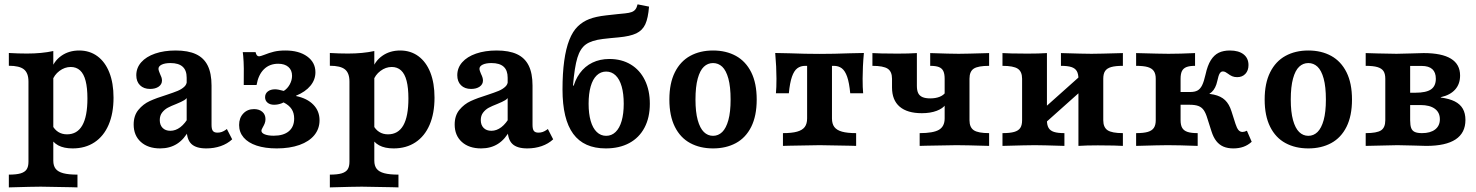

<svg xmlns="http://www.w3.org/2000/svg" viewBox="-20 -655 6626 862"><path d="M107.8 71V-288.8Q107.8 -327.1 87.5 -343.5Q67.3 -359.8 19.7 -359.8V-417.1Q62.2 -414.6 101.1 -414.6Q167.5 -414.6 219.3 -425.9V66.6Q219.3 89.3 229.9 102.9Q240.5 116.4 264.1 122.7Q287.6 129 327.8 129V186.3L299.9 185.5Q188.4 183.1 163.1 183.1Q129.2 183.1 19.7 186.3V129Q53.4 129 72.5 123.4Q91.5 117.7 99.6 105.4Q107.8 93.1 107.8 71ZM203.5 -43.6 213.8 -94.3Q224.5 -73.3 241.4 -62.6Q258.4 -51.9 280.8 -51.9Q326.6 -51.9 349.5 -92.1Q372.5 -132.3 372.5 -213Q372.5 -260.4 364.4 -291.9Q356.3 -323.5 339.5 -338.9Q322.6 -354.3 297.6 -354.3Q270.5 -354.3 246.8 -336.5Q223.2 -318.7 214.1 -291.2L208.9 -339.5Q221.2 -380.2 255.2 -404.3Q289.1 -428.3 335.5 -428.3Q382.4 -428.3 417.3 -402.7Q452.2 -377 470.9 -329.4Q489.7 -281.7 489.7 -216.6Q489.7 -145.9 467.6 -94.6Q445.5 -43.3 404.1 -16Q362.8 11.3 306.1 11.3Q266.6 11.3 241.1 -2.5Q215.7 -16.3 203.5 -43.6Z M818.1 -74V-306.1Q818.1 -339.2 800 -355.5Q781.9 -371.9 745.4 -371.9Q720.7 -371.9 706.1 -364.9Q691.5 -357.8 691.5 -346.1Q691.5 -342 693.7 -335.5Q696 -328.9 698.4 -323.2Q702.3 -315.5 704.8 -308Q707.2 -300.6 707.2 -293.4Q707.2 -276.4 692.4 -266Q677.6 -255.7 653.9 -255.7Q625.3 -255.7 608.6 -272.3Q591.9 -288.8 591.9 -317.2Q591.9 -350.4 614 -375.4Q636.1 -400.5 676.2 -414.4Q716.3 -428.3 768.7 -428.3Q824.4 -428.3 859.9 -411.7Q895.5 -395.1 912.6 -360.4Q929.7 -325.7 929.7 -270.9V-94.4Q929.7 -75.1 935.7 -67.3Q941.7 -59.5 956.3 -59.5Q966.7 -59.5 975.6 -62.6Q984.4 -65.8 993.4 -72L998.5 -75.9L1022.4 -29.5Q1001.1 -9.6 971 0.9Q940.9 11.3 906 11.3Q860 11.3 839 -9Q818.1 -29.3 818.1 -74ZM580.1 -95.9Q580.1 -136.1 601.4 -161.8Q622.6 -187.6 652.1 -201.2Q681.6 -214.8 727.9 -229.1Q760.2 -239.8 777.8 -247.1Q795.4 -254.5 807.2 -265.4Q818.9 -276.2 818.9 -291.7L823.3 -223.8Q819 -212.5 807.3 -205.3Q795.6 -198.1 771.5 -188.3Q747.5 -179 733 -171.2Q718.5 -163.3 707.9 -149.7Q697.3 -136.1 697.3 -115.8Q697.3 -93.8 710 -80.8Q722.7 -67.8 745 -67.8Q768.2 -67.8 789.6 -83.9Q810.9 -100.1 829.4 -133L829.5 -72.1Q806.9 -29.6 774.7 -9.2Q742.4 11.3 698.9 11.3Q644.5 11.3 612.3 -17.8Q580.1 -46.9 580.1 -95.9Z M1053.5 -93.8Q1053.5 -125.5 1072.2 -145.3Q1090.8 -165.2 1120.5 -165.2Q1143.6 -165.2 1157.8 -152.9Q1171.9 -140.7 1171.9 -120.1Q1171.9 -110.1 1168.5 -101.2Q1165 -92.4 1160.2 -84.3Q1157.8 -79.8 1155.7 -75.5Q1153.7 -71.2 1153.7 -67.9Q1153.7 -57.8 1168.9 -51.7Q1184.1 -45.7 1208.7 -45.7Q1252.9 -45.7 1276.8 -65.8Q1300.7 -86 1300.7 -122.6Q1300.7 -147.8 1289.2 -165.3Q1277.8 -182.8 1253.2 -195.2Q1249.1 -193.6 1244.7 -191.2Q1228 -184.7 1210.5 -184.7Q1192.3 -184.7 1181.2 -194Q1170.1 -203.3 1170.1 -218.6Q1170.1 -234.7 1182.4 -244.4Q1194.7 -254.1 1215.3 -254.1Q1227.4 -254.1 1254 -246.8Q1270.5 -257 1280.9 -276Q1291.2 -295 1291.2 -314.7Q1291.2 -340.1 1274.6 -354.5Q1258 -368.8 1229.2 -368.8Q1190 -368.8 1165 -344.1Q1139.9 -319.5 1131.9 -273.5H1074.3Q1075 -315.6 1074.6 -347.3Q1074.2 -378.9 1071.9 -404L1069.9 -421H1127.4Q1129.5 -411.4 1133.3 -406.7Q1137.2 -402.1 1143.3 -402.1Q1148.7 -402.1 1166.8 -409Q1188.7 -417.9 1210.2 -423.1Q1231.7 -428.3 1261.3 -428.3Q1322.1 -428.3 1359.1 -401.6Q1396.1 -374.8 1396.1 -330.5Q1396.1 -297.1 1373.7 -270Q1351.4 -242.8 1309.3 -225.4V-223.8Q1359.1 -213.5 1386.8 -185Q1414.6 -156.5 1414.6 -115.1Q1414.6 -76.9 1391.3 -48.3Q1368 -19.7 1324.5 -4.2Q1280.9 11.3 1222.5 11.3Q1170.3 11.3 1132.2 -1.3Q1094.1 -14 1073.8 -37.7Q1053.5 -61.5 1053.5 -93.8Z M1548.9 71V-288.8Q1548.9 -327.1 1528.7 -343.5Q1508.4 -359.8 1460.9 -359.8V-417.1Q1503.3 -414.6 1542.3 -414.6Q1608.7 -414.6 1660.5 -425.9V66.6Q1660.5 89.3 1671.1 102.9Q1681.7 116.4 1705.2 122.7Q1728.8 129 1768.9 129V186.3L1741 185.5Q1629.6 183.1 1604.2 183.1Q1570.3 183.1 1460.9 186.3V129Q1494.6 129 1513.6 123.4Q1532.6 117.7 1540.8 105.4Q1548.9 93.1 1548.9 71ZM1644.7 -43.6 1654.9 -94.3Q1665.6 -73.3 1682.6 -62.6Q1699.5 -51.9 1721.9 -51.9Q1767.7 -51.9 1790.7 -92.1Q1813.6 -132.3 1813.6 -213Q1813.6 -260.4 1805.5 -291.9Q1797.4 -323.5 1780.6 -338.9Q1763.8 -354.3 1738.8 -354.3Q1711.6 -354.3 1688 -336.5Q1664.3 -318.7 1655.2 -291.2L1650 -339.5Q1662.3 -380.2 1696.3 -404.3Q1730.3 -428.3 1776.7 -428.3Q1823.5 -428.3 1858.4 -402.7Q1893.3 -377 1912.1 -329.4Q1930.8 -281.7 1930.8 -216.6Q1930.8 -145.9 1908.7 -94.6Q1886.6 -43.3 1845.2 -16Q1803.9 11.3 1747.2 11.3Q1707.7 11.3 1682.3 -2.5Q1656.8 -16.3 1644.7 -43.6Z M2259.2 -74V-306.1Q2259.2 -339.2 2241.2 -355.5Q2223.1 -371.9 2186.5 -371.9Q2161.9 -371.9 2147.2 -364.9Q2132.6 -357.8 2132.6 -346.1Q2132.6 -342 2134.8 -335.5Q2137.1 -328.9 2139.5 -323.2Q2143.5 -315.5 2145.9 -308Q2148.3 -300.6 2148.3 -293.4Q2148.3 -276.4 2133.5 -266Q2118.7 -255.7 2095 -255.7Q2066.4 -255.7 2049.7 -272.3Q2033 -288.8 2033 -317.2Q2033 -350.4 2055.1 -375.4Q2077.2 -400.5 2117.3 -414.4Q2157.5 -428.3 2209.8 -428.3Q2265.5 -428.3 2301.1 -411.7Q2336.6 -395.1 2353.7 -360.4Q2370.8 -325.7 2370.8 -270.9V-94.4Q2370.8 -75.1 2376.8 -67.3Q2382.8 -59.5 2397.4 -59.5Q2407.8 -59.5 2416.7 -62.6Q2425.5 -65.8 2434.5 -72L2439.6 -75.9L2463.5 -29.5Q2442.2 -9.6 2412.1 0.9Q2382 11.3 2347.1 11.3Q2301.1 11.3 2280.2 -9Q2259.2 -29.3 2259.2 -74ZM2021.3 -95.9Q2021.3 -136.1 2042.5 -161.8Q2063.8 -187.6 2093.3 -201.2Q2122.8 -214.8 2169 -229.1Q2201.3 -239.8 2218.9 -247.1Q2236.5 -254.5 2248.3 -265.4Q2260.1 -276.2 2260.1 -291.7L2264.5 -223.8Q2260.1 -212.5 2248.4 -205.3Q2236.7 -198.1 2212.6 -188.3Q2188.6 -179 2174.1 -171.2Q2159.6 -163.3 2149.1 -149.7Q2138.5 -136.1 2138.5 -115.8Q2138.5 -93.8 2151.2 -80.8Q2163.9 -67.8 2186.1 -67.8Q2209.4 -67.8 2230.7 -83.9Q2252 -100.1 2270.5 -133L2270.6 -72.1Q2248 -29.6 2215.8 -9.2Q2183.6 11.3 2140 11.3Q2085.6 11.3 2053.4 -17.8Q2021.3 -46.9 2021.3 -95.9Z M2505.4 -253.7Q2505.4 -326.1 2513.1 -381.5Q2520.7 -437 2536 -475.8Q2551.3 -514.7 2574.3 -536.8Q2596.3 -558 2625.6 -569.4Q2654.9 -580.8 2701.6 -586Q2727.9 -589.2 2753.3 -591.7Q2770 -593.3 2785.9 -594.9Q2805.2 -596.9 2815.9 -600.9Q2826.6 -604.9 2832.8 -612.9Q2838.9 -620.8 2842.5 -635.5L2893.9 -625.3Q2889.8 -573.4 2877.1 -545.9Q2864.3 -518.5 2836.7 -505.2Q2809 -492 2757.1 -487.2Q2741.9 -486.4 2722.5 -484Q2712 -482.8 2704.2 -482Q2696.3 -481.2 2686.2 -480Q2635.6 -473.8 2610.2 -455.5Q2584.8 -437.2 2572.2 -395.7Q2559.5 -354.3 2552.5 -270.7H2563.8L2550.8 -251.6Q2560.2 -294.9 2583.1 -326.2Q2605.9 -357.5 2639.7 -373.8Q2673.6 -390.2 2716 -390.2Q2770.9 -390.2 2811.9 -365.4Q2852.9 -340.7 2875.2 -295.1Q2897.5 -249.6 2897.5 -189.2Q2897.5 -127.3 2873.6 -82Q2849.7 -36.7 2805.2 -12.7Q2760.6 11.3 2699.6 11.3Q2601.6 11.3 2553.5 -54.1Q2505.4 -119.4 2505.4 -253.7ZM2780.3 -189.2Q2780.3 -234.3 2771 -266.9Q2761.7 -299.5 2743.8 -316.6Q2725.9 -333.7 2701.4 -333.7Q2677 -333.7 2659.1 -316.6Q2641.2 -299.5 2631.9 -266.9Q2622.6 -234.3 2622.6 -189.2Q2622.6 -144.6 2631.9 -112.2Q2641.2 -79.8 2659.1 -62.5Q2677 -45.2 2701.4 -45.2Q2725.9 -45.2 2743.8 -62.5Q2761.7 -79.8 2771 -112.2Q2780.3 -144.6 2780.3 -189.2Z M2985.2 -208.1Q2985.2 -281.4 3009.9 -330.6Q3034.5 -379.8 3078.7 -404.1Q3122.9 -428.3 3181.3 -428.3Q3239.7 -428.3 3283.9 -404.1Q3328 -379.8 3352.7 -330.6Q3377.3 -281.4 3377.3 -208.1Q3377.3 -134.9 3352.7 -85.6Q3328 -36.4 3283.9 -12.6Q3239.7 11.3 3181.3 11.3Q3122.9 11.3 3078.7 -12.6Q3034.5 -36.4 3009.9 -85.6Q2985.2 -134.9 2985.2 -208.1ZM3260.1 -208.1Q3260.1 -265.5 3250.1 -302.2Q3240 -338.9 3222.5 -355.4Q3204.9 -371.9 3181.3 -371.9Q3157.6 -371.9 3140.1 -355.4Q3122.6 -338.9 3112.5 -302.2Q3102.4 -265.5 3102.4 -208.1Q3102.4 -152 3112.5 -115.8Q3122.6 -79.5 3140.1 -62.3Q3157.6 -45.2 3181.3 -45.2Q3204.9 -45.2 3222.5 -62.3Q3240 -79.5 3250.1 -115.8Q3260.1 -152 3260.1 -208.1Z M3603.6 -123.4V-359.4H3595.5Q3574.1 -359.4 3559.4 -348.3Q3544.8 -337.2 3535.5 -310.4Q3526.1 -283.5 3521.6 -236.3H3463.6Q3466 -260.1 3466 -302Q3466 -327.2 3464.6 -356.5Q3463.2 -385.9 3460.4 -417.1L3523.5 -415.8Q3596 -413 3659 -413Q3723.7 -413 3795.8 -415.8L3858.5 -417.1Q3855.6 -385.9 3854.2 -356.5Q3852.8 -327.2 3852.8 -302Q3852.8 -260.1 3855.2 -236.3H3797.2Q3792.7 -283.5 3783.4 -310.4Q3774 -337.2 3759.4 -348.3Q3744.7 -359.4 3723.3 -359.4H3715.2V-123.4Q3715.2 -99.1 3725.9 -84.8Q3736.7 -70.5 3760.4 -63.9Q3784.1 -57.3 3823.7 -57.3V0L3795.8 -0.8Q3685.6 -3.2 3659.8 -3.2Q3633.2 -3.2 3523 -0.8L3495.1 0V-57.3Q3534.7 -57.3 3558.4 -63.9Q3582.2 -70.5 3592.9 -84.8Q3603.6 -99.1 3603.6 -123.4Z M4221.1 -123.4V-301.4Q4221.1 -323.6 4215 -336.1Q4209 -348.6 4195.1 -354Q4181.3 -359.4 4156.2 -359.4V-416.7Q4247.8 -413.5 4284.2 -413.5Q4314.7 -413.5 4420.7 -416.7V-359.4Q4371.1 -359.4 4351.9 -346.9Q4332.6 -334.4 4332.6 -301.4V-115.3Q4332.6 -83.1 4352.1 -70.2Q4371.5 -57.3 4420.7 -57.3V0Q4313 -3.2 4274 -3.2Q4248.6 -3.2 4137.5 -0.8L4108.9 0V-57.3Q4169.9 -57.3 4195.5 -72.3Q4221.1 -87.4 4221.1 -123.4ZM3984.8 -262.2V-301.4Q3984.8 -333.6 3965.4 -346.5Q3945.9 -359.4 3896.8 -359.4V-416.7Q3917.4 -415.9 3937.3 -415.1L4009.2 -414.3Q4060.8 -414.3 4096.4 -416.7V-269.4Q4096.4 -249.1 4102.3 -236.9Q4108.3 -224.8 4121.6 -219Q4134.8 -213.3 4156.2 -213.3Q4180.6 -213.3 4198.5 -220.4Q4216.4 -227.6 4225.1 -240.8V-185.5Q4213.5 -168.2 4185.3 -157.5Q4157.1 -146.8 4118.7 -146.8Q4053.3 -146.8 4019 -176.2Q3984.8 -205.6 3984.8 -262.2Z M4743.2 -359.4V-416.7Q4847.7 -413.5 4880.4 -413.5Q4911.7 -413.5 5021.3 -416.7V-359.4Q4987.9 -359.4 4968.9 -354Q4949.9 -348.6 4941.6 -336.3Q4933.2 -324.1 4933.2 -301.3V-115.3Q4933.2 -83.1 4952.7 -70.2Q4972.1 -57.3 5021.3 -57.3V0Q5001.4 -0.8 4980.8 -1.6L4908.9 -2.4Q4857.2 -2.4 4821.7 0V-301.4Q4821.7 -323.4 4814.2 -336Q4806.8 -348.6 4789.9 -354Q4773 -359.4 4743.2 -359.4ZM4568.8 -115.4V-301.4Q4568.8 -333.6 4549.3 -346.5Q4529.9 -359.4 4480.7 -359.4V-416.7Q4501.4 -415.9 4521.2 -415.1L4593.1 -414.3Q4644.8 -414.3 4680.3 -416.7V-115.2Q4680.3 -93.3 4687.8 -80.7Q4695.2 -68.1 4712.1 -62.7Q4729 -57.3 4758.8 -57.3V0Q4657.8 -3.2 4625.9 -3.2Q4593.6 -3.2 4480.7 0V-57.3Q4514.1 -57.3 4533.1 -62.7Q4552.1 -68.1 4560.4 -80.3Q4568.8 -92.6 4568.8 -115.4ZM4631.9 -137.4 4834.3 -318.1 4870.1 -279.3 4667.7 -98.6Z M5418.9 -65.8 5400.8 -122.6Q5393.6 -147.1 5384.4 -160.3Q5375.3 -173.4 5360.4 -179.1Q5345.5 -184.7 5320.5 -184.7H5264.7V-241.9H5323.1Q5344 -241.9 5356.3 -248.7Q5368.7 -255.5 5376.9 -272Q5385.1 -288.5 5392.4 -320.7Q5401.3 -361.4 5416.1 -384.8Q5430.9 -408.2 5451.7 -418.3Q5472.6 -428.3 5501.7 -428.3Q5541.1 -428.3 5563.2 -411Q5585.2 -393.7 5585.2 -362.9Q5585.2 -338.4 5571.3 -323.5Q5557.3 -308.6 5534.5 -308.6Q5521.3 -308.6 5511.8 -312.8Q5502.3 -317 5492.5 -324.5Q5487.3 -328.6 5481.7 -331.4Q5476.1 -334.3 5470.1 -334.3Q5461.7 -334.3 5456.1 -325.5Q5450.5 -316.8 5445.2 -291.7Q5438.1 -258.5 5420.3 -242Q5402.4 -225.5 5365.7 -216.5L5345.3 -234.5Q5397.4 -237.3 5429.4 -230.3Q5461.4 -223.3 5480 -205.5Q5498.7 -187.7 5508.8 -155.4L5526.8 -99Q5532.9 -80.1 5540 -71.4Q5547.2 -62.6 5558.3 -62.6Q5566.9 -62.6 5578.1 -68.1L5599.6 -18.5Q5582.9 -3.2 5562.6 4Q5542.2 11.3 5517.3 11.3Q5492 11.3 5473.1 3.4Q5454.2 -4.6 5440.9 -21.5Q5427.5 -38.4 5418.9 -65.8ZM5168.8 -115.3V-301.4Q5168.8 -323.1 5160.4 -335.6Q5152.1 -348.1 5133.3 -353.8Q5114.4 -359.4 5080.7 -359.4V-416.7Q5193.6 -413.5 5226 -413.5Q5276.4 -413.5 5345.3 -416.7V-359.4Q5320.5 -359.4 5306.4 -353.8Q5292.4 -348.1 5286.3 -335.6Q5280.3 -323.1 5280.3 -301.4V-115.3Q5280.3 -93.5 5287.5 -81Q5294.7 -68.5 5311.1 -62.9Q5327.5 -57.3 5357.1 -57.3V0Q5270.7 -3.2 5222.1 -3.2Q5188.9 -3.2 5080.7 0V-57.3Q5114.4 -57.3 5133.3 -62.9Q5152.1 -68.5 5160.4 -81Q5168.8 -93.5 5168.8 -115.3Z M5657.8 -208.1Q5657.8 -281.4 5682.5 -330.6Q5707.1 -379.8 5751.3 -404.1Q5795.4 -428.3 5853.9 -428.3Q5912.3 -428.3 5956.5 -404.1Q6000.6 -379.8 6025.3 -330.6Q6049.9 -281.4 6049.9 -208.1Q6049.9 -134.9 6025.3 -85.6Q6000.6 -36.4 5956.5 -12.6Q5912.3 11.3 5853.9 11.3Q5795.4 11.3 5751.3 -12.6Q5707.1 -36.4 5682.5 -85.6Q5657.8 -134.9 5657.8 -208.1ZM5932.7 -208.1Q5932.7 -265.5 5922.7 -302.2Q5912.6 -338.9 5895.1 -355.4Q5877.5 -371.9 5853.9 -371.9Q5830.2 -371.9 5812.7 -355.4Q5795.1 -338.9 5785.1 -302.2Q5775 -265.5 5775 -208.1Q5775 -152 5785.1 -115.8Q5795.1 -79.5 5812.7 -62.3Q5830.2 -45.2 5853.9 -45.2Q5877.5 -45.2 5895.1 -62.3Q5912.6 -79.5 5922.7 -115.8Q5932.7 -152 5932.7 -208.1Z M6199.4 -115.3V-301.4Q6199.4 -323.5 6191.3 -335.8Q6183.1 -348.1 6164.1 -353.8Q6145.1 -359.4 6111.4 -359.4V-416.7L6164.9 -415.1Q6219.6 -413.5 6249.7 -413.5Q6272.3 -413.5 6315.5 -415.1Q6348.5 -416.2 6371.3 -416.7Q6453.2 -416.7 6494.2 -391.5Q6535.2 -366.4 6535.2 -315.9Q6535.2 -277.9 6513 -253Q6490.8 -228.1 6448.5 -218.7V-217.1Q6486.9 -212 6511.2 -199.8Q6535.5 -187.5 6547.4 -166.8Q6559.2 -146.1 6559.2 -116.4Q6559.2 -58.4 6515.1 -29.2Q6471 0 6383.4 0Q6359.3 -0.4 6325.9 -1.6Q6286.6 -2.8 6253.6 -3.2Q6224.3 -3.2 6111.4 0V-57.3Q6161.3 -57.3 6180.4 -69.8Q6199.4 -82.3 6199.4 -115.3ZM6444.4 -119.5Q6444.4 -150.3 6421.7 -166.8Q6399 -183.4 6357.6 -183.4H6285.2V-238.7H6334.1Q6383 -238.7 6404.7 -253.7Q6426.3 -268.8 6426.3 -301.4Q6426.3 -330 6410.5 -344.5Q6394.6 -359 6362.6 -359H6301.4L6311 -367.1V-115.3Q6311 -92.3 6315.7 -80Q6320.4 -67.7 6332 -62.5Q6343.7 -57.3 6364.2 -57.3Q6401.8 -57.3 6423.1 -73.7Q6444.4 -90.2 6444.4 -119.5Z"/></svg>

Font: Playfair Micro SmCond SmLight
Style: Regular
Weight: 360
Width: 4
Designer: Claus Eggers Sørensen
Foundry: Claus Eggers Sørensen
Version: Version 2.100;Glyphs 3.2 (3219)